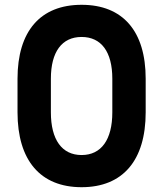

<svg xmlns="http://www.w3.org/2000/svg" viewBox="-20 -770 680 800"><path d="M320 10C492 10 587 -102 587 -302V-442C587 -640 492 -750 320 -750C148 -750 53 -640 53 -442V-302C53 -102 148 10 320 10ZM192 -302V-442C192 -554 238 -616 320 -616C402 -616 448 -554 448 -442V-302C448 -188 402 -124 320 -124C238 -124 192 -188 192 -302Z"/></svg>

Font: Malmofest SemiBold
Style: Regular
Weight: 600
Designer: Jonny Pinhorn (Poppins), Kolossal
Version: Version 1.004;Glyphs 3.1.2 (3151)